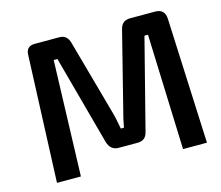

<svg xmlns="http://www.w3.org/2000/svg" viewBox="-99 -818 1089 946"><g transform="rotate(-15 446.0 -345.0)"><path d="M765 -690Q815 -690 817 -639L845 0H723L702 -589H684L566 -128Q556 -88 515 -88H419Q377 -88 364 -132L240 -589H221L202 0H80L106 -643Q106 -690 151 -690H277Q317 -690 328 -646L432 -272Q444 -231 453 -177H469Q476 -218 490 -269L586 -650Q596 -689 636 -690Z"/></g></svg>

Font: Taylor Sans Upright Semi Bold
Style: Regular
Weight: 600
Italic angle: -8°
Designer: Natanael Gama
Version: Version 1.001 September 8, 2015